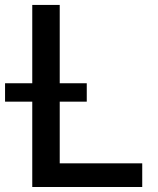

<svg xmlns="http://www.w3.org/2000/svg" viewBox="-49 -747 633 767"><path d="M79.9 0H519.2V-94.5H189.6V-340.9H297.6V-414.4H189.6V-727.3H79.9V-414.4H-28.8V-340.9H79.9Z"/></svg>

Font: Margiela Sans Medium
Style: Regular
Weight: 500
Designer: Stefan Endress, Andreas Faust
Version: Version 1.100;FEAKit 1.0